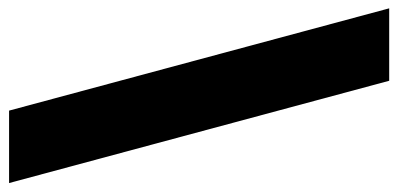

<svg xmlns="http://www.w3.org/2000/svg" viewBox="-256 -546 911 440"><g transform="rotate(-90 200.0 -326.5)"><path d="M234.4 109.4 0 -761.7H166L400.4 109.4Z"/></g></svg>

Font: Inter 28pt Black
Style: Regular
Weight: 900
Designer: Rasmus Andersson
Foundry: rsms
Version: Version 4.001;git-66647c0bb